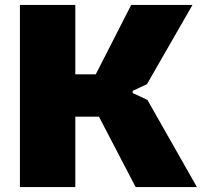

<svg xmlns="http://www.w3.org/2000/svg" viewBox="-20 -760 820 780"><path d="M61 -740H286V-458H369L513 -740H762L577 -418L519 -391V-382L579 -354L780 0H531L382 -286H286V0H61Z"/></svg>

Font: Encode Sans Normal
Style: Black
Weight: 900
Designer: Pablo Impallari, Andres Torresi
Foundry: Pablo Impallari, Andres Torresi
Version: Version 1.000; ttfautohint (v1.00) -l 8 -r 50 -G 200 -x 14 -